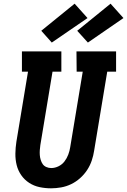

<svg xmlns="http://www.w3.org/2000/svg" viewBox="-20 -1014 690 1042"><path d="M257 8Q225 8 194.5 1.5Q164 -5 138.5 -21.5Q113 -38 95.5 -63Q78 -88 70.5 -118Q63 -148 63.5 -180.5Q64 -213 69 -245L132 -625H99V-735H313V-625H265L199 -227Q197 -213 196 -199.5Q195 -186 196 -172.5Q197 -159 201 -146Q205 -133 212 -123Q219 -113 231.5 -107.5Q244 -102 258 -102Q278 -102 297.5 -111.5Q317 -121 330 -138Q343 -155 350.5 -175Q358 -195 361 -215L429 -625H396L395 -735H610V-625H562L491 -197Q487 -170 478 -143Q469 -116 453 -91.5Q437 -67 414.5 -47Q392 -27 366 -14.5Q340 -2 312 3Q284 8 257 8ZM457 -783 399 -847 580 -994 650 -916ZM261 -783 204 -847 385 -994 455 -916Z"/></svg>

Font: Iosevka HT Extrabold Extended
Style: Italic
Weight: 800
Width: 7
Italic angle: -9°
Monospace: yes
Designer: Belleve Invis
Foundry: Belleve Invis
Version: Version 32.3.0; ttfautohint (v1.8.4)